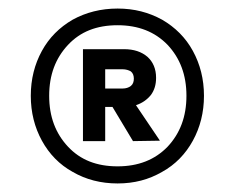

<svg xmlns="http://www.w3.org/2000/svg" viewBox="-20 -726 549 449"><path d="M255 -706C255 -706 255 -706 255 -706C216 -706 181 -697 150 -680C119 -662 95 -638 78 -607C61 -576 52 -541 52 -502C52 -502 52 -502 52 -502C52 -463 61 -428 78 -397C95 -366 119 -341 150 -324C181 -306 216 -297 255 -297C255 -297 255 -297 255 -297C294 -297 328 -306 359 -324C390 -341 414 -366 431 -397C448 -428 457 -463 457 -502C457 -502 457 -502 457 -502C457 -541 448 -576 431 -607C414 -638 390 -662 359 -680C328 -697 294 -706 255 -706ZM255 -337C255 -337 255 -337 255 -337C206 -337 168 -352 139 -383C110 -414 95 -453 95 -502C95 -502 95 -502 95 -502C95 -551 110 -590 139 -621C168 -652 206 -667 255 -667C255 -667 255 -667 255 -667C303 -667 342 -652 372 -621C401 -590 416 -551 416 -502C416 -502 416 -502 416 -502C416 -453 401 -414 372 -383C342 -352 303 -337 255 -337ZM345 -544C345 -544 345 -544 345 -544C345 -565 338 -581 325 -593C311 -605 293 -611 270 -611C270 -611 174 -611 174 -611C174 -611 174 -396 174 -396C174 -396 226 -396 226 -396C226 -396 226 -476 226 -476C226 -476 243 -476 243 -476C243 -476 291 -396 291 -396C291 -396 354 -397 354 -397C354 -397 298 -480 298 -480C298 -480 298 -480 298 -480C313 -485 324 -493 333 -504C341 -515 345 -528 345 -544ZM226 -564C226 -564 267 -564 267 -564C267 -564 267 -564 267 -564C274 -564 281 -562 286 -559C291 -555 293 -549 293 -542C293 -542 293 -542 293 -542C293 -535 291 -529 286 -525C281 -521 274 -519 267 -519C267 -519 226 -519 226 -519C226 -519 226 -564 226 -564Z"/></svg>

Font: Girnar Poppins
Style: Regular
Weight: 500
Designer: Ninad Kale (Devanagari), Jonny Pinhorn (Latin)
Foundry: Indian Type Foundry
Version: ""